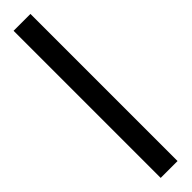

<svg xmlns="http://www.w3.org/2000/svg" viewBox="18 -174 397 397"><g transform="rotate(45 216.0 24.5)"><path d="M430.7 0H0.5V49.3H430.7Z"/></g></svg>

Font: Shabnam Thin
Style: Regular
Weight: 100
Foundry: DejaVu fonts team - Redesigned by Saber Rastikerdar - Based on Vazir font
Version: Version 5.0.1